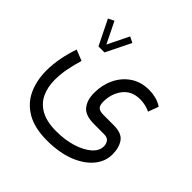

<svg xmlns="http://www.w3.org/2000/svg" viewBox="-188 -661 1075 1075"><g transform="rotate(45 349.0 -124.0)"><path d="M163.1 -330.1 90.3 -478 125 -495.1 187 -368.7 249 -495.1 283.7 -478 210.9 -330.1ZM333 246.6Q232.9 246.6 170.9 210.2Q108.9 173.8 80.6 111.6Q52.2 49.3 52.2 -28.3Q52.2 -77.6 62 -129.4Q71.8 -181.2 89.4 -231.4L153.8 -205.6Q140.1 -161.6 131.1 -115.2Q122.1 -68.8 122.1 -25.4Q122.1 31.7 142.8 76.7Q163.6 121.6 210 147.5Q256.3 173.3 333 173.3Q400.9 173.3 457 156Q513.2 138.7 546.9 109.4Q580.6 80.1 580.6 43.9Q580.6 24.9 570.1 10Q559.6 -4.9 532.2 -4.9H453.1Q383.8 -4.9 356.7 -39.1Q329.6 -73.2 329.6 -129.4Q329.6 -191.4 354.5 -243.7Q379.4 -295.9 425.8 -327.4Q472.2 -358.9 537.1 -358.9Q562.5 -358.9 588.9 -352.5Q615.2 -346.2 640.6 -329.6L617.7 -268.1Q580.1 -286.1 537.6 -286.1Q472.2 -286.1 436.5 -240.5Q400.9 -194.8 400.9 -129.4Q400.9 -101.6 412.8 -90.1Q424.8 -78.6 454.6 -78.6H535.6Q599.1 -78.6 622.8 -44.9Q646.5 -11.2 646.5 42Q646.5 98.1 608.2 144.5Q569.8 190.9 499.5 218.5Q429.2 246.1 333 246.6Z"/></g></svg>

Font: Vazirmatn UI NL Light
Style: Regular
Weight: 300
Designer: Saber Rastikerdar
Foundry: Saber Rastikerdar
Version: Version 33.003